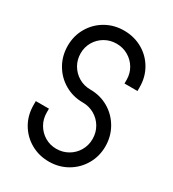

<svg xmlns="http://www.w3.org/2000/svg" viewBox="-179 -823 848 939"><g transform="rotate(30 244.5 -353.5)"><path d="M41.9 -185.7V-207.7H116.1V-186Q116.1 -149.7 133.4 -119.9Q150.7 -90.1 180 -72.8Q209.4 -55.5 244.2 -55.5Q280.4 -55.5 310.2 -72.7Q340.1 -89.9 357.6 -119.7Q375.1 -149.6 375.1 -185.7Q375.1 -222.3 357.6 -252.2Q340.1 -282.1 310.2 -299.4Q280.4 -316.7 244.2 -316.7Q188.1 -316.7 141.8 -343.7Q95.6 -370.6 68.7 -417.2Q41.7 -463.9 41.7 -520.8Q41.7 -577.2 68.7 -623.4Q95.7 -669.6 141.9 -696.1Q188.1 -722.5 244.2 -722.5Q301.1 -722.5 347.8 -696.1Q394.4 -669.6 421.1 -623.4Q447.8 -577.2 447.8 -520.8V-499.1H374.5V-520.5Q374.5 -555.7 357.1 -585.1Q339.7 -614.4 309.9 -631.6Q280.2 -648.7 244.5 -648.7Q208.6 -648.7 179 -631.6Q149.4 -614.4 132.1 -585.1Q114.8 -555.7 114.8 -520.5Q114.8 -484.1 132.1 -454.5Q149.4 -424.9 179 -407.4Q208.6 -390 244.5 -390Q300.7 -390 347 -363.1Q393.3 -336.1 420.4 -289.1Q447.5 -242.1 447.5 -185.5Q447.5 -129.3 420.4 -82.9Q393.3 -36.6 347 -9.9Q300.7 16.8 244.5 16.8Q188 16.8 141.9 -9.5Q95.7 -35.9 68.8 -81.9Q41.9 -127.9 41.9 -185.7Z"/></g></svg>

Font: Lineal Thin
Style: Regular
Weight: 200
Designer: Created by Frank Adebiaye with contributions from Anton Moglia & Ariel Martín Pérez
Created by Frank ADEBIAYE with FontF
Foundry: Velvetyne Type Foundry
Version: Version 2.000;Glyphs 3.2 (3227)